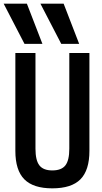

<svg xmlns="http://www.w3.org/2000/svg" viewBox="-36 -1020 556 1050"><path d="M98 -780 -16 -1000H111L196 -780ZM299 -780 185 -1000H312L397 -780ZM250 10Q146 10 97 -39.5Q48 -89 48 -195V-730H158V-207Q158 -143 179.5 -115.5Q201 -88 250 -88Q300 -88 321.5 -115.5Q343 -143 343 -207V-730H453V-195Q453 -89 404 -39.5Q355 10 250 10Z"/></svg>

Font: M PLUS Code Latin Medium
Style: Regular
Weight: 500
Designer: Coji Morishita
Foundry: UNDERFOREST DESIGN
Version: Version 1.002; ttfautohint (v1.8.3)